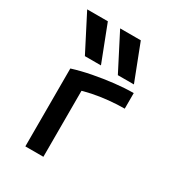

<svg xmlns="http://www.w3.org/2000/svg" viewBox="-188 -902 926 1014"><g transform="rotate(30 275.0 -395.0)"><path d="M157 -570 44 -790H170L255 -570ZM358 -570 245 -790H371L456 -570ZM123 -475Q177 -492 239.5 -504Q302 -516 364 -523Q426 -530 478 -530V-435Q432 -435 382 -430Q332 -425 286 -415.5Q240 -406 202 -393L233 -444V0H123Z"/></g></svg>

Font: M PLUS Code Latin SemiExpanded Medium
Style: Regular
Weight: 500
Width: 6
Designer: Coji Morishita
Foundry: UNDERFOREST DESIGN
Version: Version 1.002; ttfautohint (v1.8.3)